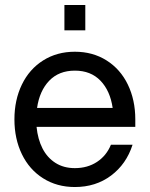

<svg xmlns="http://www.w3.org/2000/svg" viewBox="-20 -740 602 772"><path d="M38 -260Q38 -338 68 -400Q98 -462 153.5 -497Q209 -532 281 -532Q353 -532 408.5 -497Q464 -462 494 -400Q524 -338 524 -260V-230H127Q132 -180 151 -143Q170 -106 203 -85Q236 -64 281 -64Q332 -64 370 -89Q408 -114 426 -158H513Q488 -80 426.5 -34Q365 12 281 12Q209 12 153.5 -23Q98 -58 68 -120Q38 -182 38 -260ZM281 -456Q217 -456 178 -415.5Q139 -375 129 -306H433Q423 -375 384 -415.5Q345 -456 281 -456ZM239 -720H323V-618H239Z"/></svg>

Font: Aspekta Variable
Style: Regular
Weight: 400
Designer: Ivo Dolenc
Version: Version 2.100